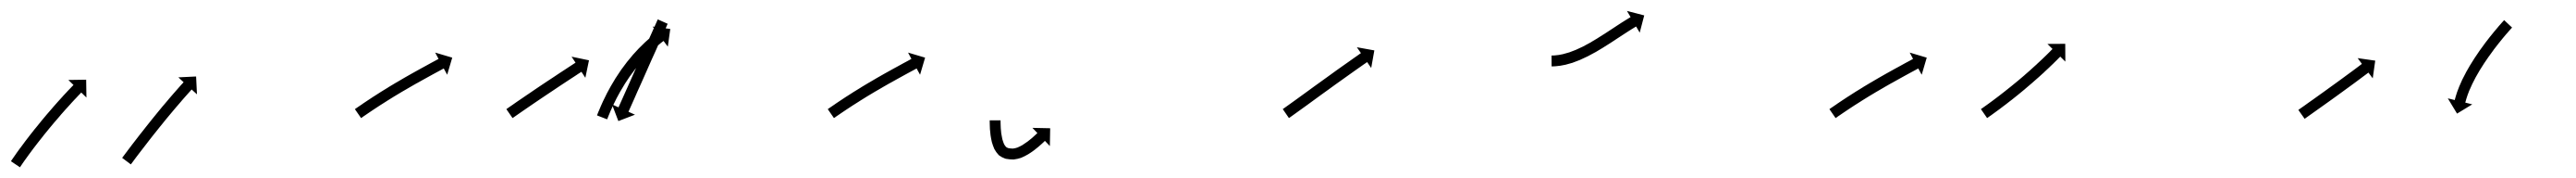

<svg xmlns="http://www.w3.org/2000/svg" viewBox="-41 -298 4745 327"><path d="M-19.7 -3.5C-20.1 -2.9 -20.5 -2.3 -20.9 -1.8L-4.2 9.3C-3.8 8.7 -3.4 8.1 -3 7.5L-3.1 7.6L-3.1 7.6C-2 6 -0.9 4.4 0.2 2.8C0.2 2.8 0.1 2.8 0.1 2.9C0.1 2.9 0.1 2.9 0.1 2.9C1.8 0.5 3.5 -2 5.2 -4.4C5.2 -4.4 5.2 -4.4 5.2 -4.4C5.2 -4.3 5.2 -4.3 5.2 -4.3C7.4 -7.4 9.6 -10.5 11.9 -13.6L11.9 -13.6L11.9 -13.6C14.5 -17.2 17.2 -20.8 19.9 -24.4L19.9 -24.4L19.9 -24.4C23 -28.4 26 -32.3 29.1 -36.3L29.1 -36.3L29.1 -36.3C32.4 -40.5 35.7 -44.7 39.1 -48.9L39.1 -48.9L39 -48.9C42.5 -53.2 46 -57.5 49.5 -61.7L49.5 -61.7L49.5 -61.7C53 -66 56.6 -70.2 60.2 -74.5L60.2 -74.4L60.2 -74.4C63.6 -78.5 67.1 -82.6 70.7 -86.6L70.6 -86.6L70.6 -86.6C73.9 -90.4 77.3 -94.1 80.6 -97.9L80.6 -97.8L80.6 -97.8C83.6 -101.2 86.6 -104.5 89.7 -107.8L89.7 -107.8L89.6 -107.8C92.2 -110.6 94.8 -113.4 97.4 -116.2L97.4 -116.1L97.4 -116.1C99.4 -118.3 101.4 -120.4 103.4 -122.5L103.4 -122.5L103.4 -122.5C104.7 -123.9 106 -125.2 107.4 -126.6L107.4 -126.6L107.3 -126.6C107.8 -127.1 108.3 -127.5 108.7 -128L118.2 -118.8L117.7 -151.6L84.9 -151.1L94.4 -141.9C93.9 -141.5 93.5 -141 93 -140.5L93 -140.5L93 -140.5C91.6 -139.1 90.3 -137.7 89 -136.3L89 -136.3L89 -136.3C86.9 -134.2 84.9 -132 82.8 -129.9L82.8 -129.8L82.8 -129.8C80.2 -127 77.6 -124.2 74.9 -121.4L74.9 -121.4L74.9 -121.3C71.8 -118 68.8 -114.6 65.7 -111.2L65.7 -111.2L65.7 -111.2C62.3 -107.4 59 -103.6 55.6 -99.8L55.6 -99.8L55.6 -99.7C52 -95.6 48.5 -91.5 44.9 -87.4L44.9 -87.4L44.9 -87.4C41.3 -83.1 37.7 -78.8 34.1 -74.5L34.1 -74.5L34.1 -74.4C30.5 -70.1 27 -65.8 23.5 -61.4L23.5 -61.4L23.4 -61.4C20.1 -57.1 16.7 -52.9 13.3 -48.6L13.3 -48.6L13.3 -48.6C10.2 -44.5 7.1 -40.5 4 -36.5L4 -36.4L4 -36.4C1.2 -32.8 -1.5 -29.1 -4.2 -25.4L-4.2 -25.4L-4.3 -25.4C-6.5 -22.3 -8.8 -19.1 -11.1 -16C-11.1 -16 -11.1 -16 -11.1 -16C-11.1 -15.9 -11.1 -15.9 -11.1 -15.9C-12.9 -13.5 -14.6 -11 -16.3 -8.5C-16.3 -8.5 -16.3 -8.5 -16.3 -8.5C-16.3 -8.5 -16.3 -8.5 -16.3 -8.5C-17.5 -6.8 -18.6 -5.2 -19.7 -3.6L-19.7 -3.5ZM185.2 -9.6C184.8 -9.1 184.4 -8.5 184 -8L200 4C200.4 3.5 200.8 2.9 201.2 2.4C202.3 0.9 203.4 -0.6 204.6 -2.1C206.3 -4.4 208.1 -6.7 209.8 -9.1L209.8 -9.1L209.8 -9.1C212.1 -12.1 214.4 -15.1 216.7 -18.1L216.7 -18.1L216.7 -18.1C219.4 -21.6 222.2 -25.2 224.9 -28.7L224.9 -28.7L224.9 -28.7C227.9 -32.7 231 -36.6 234.1 -40.6L234.1 -40.6L234.1 -40.6C237.4 -44.8 240.7 -49 244 -53.2L244 -53.1L244 -53.1C247.5 -57.5 250.9 -61.8 254.4 -66.1L254.4 -66.1L254.4 -66C257.8 -70.3 261.3 -74.6 264.8 -78.9L264.8 -78.9L264.8 -78.9C268.2 -83 271.7 -87.1 275.1 -91.2L275.1 -91.2L275.1 -91.2C278.3 -95 281.5 -98.9 284.8 -102.7L284.8 -102.7L284.8 -102.6C287.7 -106.1 290.6 -109.5 293.6 -112.8L293.6 -112.8L293.5 -112.8C296 -115.7 298.6 -118.5 301.1 -121.4L301.1 -121.4L301.1 -121.4C303 -123.5 304.9 -125.7 306.9 -127.9L306.9 -127.9L306.9 -127.9C308.1 -129.3 309.4 -130.7 310.7 -132.1L310.7 -132.1L310.7 -132.1C311.1 -132.6 311.6 -133.1 312 -133.6L321.8 -124.7L320.2 -157.5L287.5 -155.9L297.2 -147C296.8 -146.5 296.3 -146 295.9 -145.5L295.9 -145.5L295.9 -145.5C294.6 -144.1 293.3 -142.7 292 -141.3L292 -141.3L292 -141.3C290 -139.1 288.1 -136.9 286.1 -134.6L286.1 -134.6L286.1 -134.6C283.5 -131.8 281 -128.9 278.5 -126L278.5 -126L278.5 -126C275.5 -122.5 272.5 -119.1 269.6 -115.7L269.6 -115.7L269.6 -115.6C266.3 -111.8 263 -107.9 259.8 -104.1L259.8 -104.1L259.7 -104.1C256.3 -99.9 252.8 -95.8 249.4 -91.6L249.4 -91.6L249.4 -91.6C245.9 -87.3 242.3 -83 238.8 -78.6L238.8 -78.6L238.8 -78.6C235.3 -74.3 231.8 -70 228.4 -65.6L228.4 -65.6L228.4 -65.6C225 -61.4 221.7 -57.1 218.4 -52.9L218.3 -52.9L218.3 -52.9C215.2 -48.9 212.2 -45 209.1 -41L209.1 -41L209.1 -41C206.3 -37.4 203.6 -33.8 200.8 -30.3L200.8 -30.2L200.8 -30.2C198.5 -27.2 196.2 -24.2 193.9 -21.2L193.9 -21.1L193.9 -21.1C192.1 -18.8 190.4 -16.5 188.6 -14.1C187.5 -12.6 186.3 -11.1 185.2 -9.6Z M614.4 -98.7C613.8 -98.3 613.3 -97.9 612.7 -97.5L624.1 -81.1C624.7 -81.5 625.2 -81.9 625.8 -82.2L625.8 -82.2L625.8 -82.2C627.3 -83.3 628.9 -84.4 630.4 -85.5L630.4 -85.5L630.4 -85.4C632.8 -87.1 635.3 -88.8 637.7 -90.4L637.7 -90.4L637.7 -90.4C640.8 -92.5 644 -94.6 647.1 -96.7L647.1 -96.7L647.1 -96.7C650.9 -99.2 654.6 -101.6 658.4 -104.1L658.4 -104.1L658.4 -104.1C662.6 -106.8 666.8 -109.5 671.1 -112.1L671 -112.1L671 -112.1C675.6 -115 680.1 -117.8 684.7 -120.6L684.7 -120.6L684.7 -120.6C689.4 -123.4 694.2 -126.3 698.9 -129.1L698.9 -129.1L698.9 -129.1C703.7 -131.9 708.5 -134.7 713.3 -137.4L713.2 -137.4L713.2 -137.4C717.9 -140.1 722.5 -142.7 727.2 -145.4L727.2 -145.4L727.2 -145.3C731.5 -147.8 735.9 -150.2 740.3 -152.6L740.3 -152.6L740.3 -152.6C744.2 -154.8 748.1 -156.9 752.1 -159.1L752.1 -159.1L752.1 -159.1C755.4 -160.9 758.7 -162.7 762 -164.5C764.6 -165.9 767.1 -167.2 769.7 -168.6C771.4 -169.5 773 -170.4 774.6 -171.3C775.2 -171.6 775.8 -171.9 776.4 -172.2L782.7 -160.7L792 -192.1L760.6 -201.4L766.8 -189.8C766.3 -189.5 765.7 -189.2 765.1 -188.9C763.5 -188 761.8 -187.1 760.2 -186.2C757.6 -184.8 755.1 -183.5 752.5 -182.1C749.2 -180.3 745.8 -178.5 742.5 -176.6L742.5 -176.6L742.5 -176.6C738.5 -174.5 734.6 -172.3 730.7 -170.2L730.6 -170.2L730.6 -170.1C726.2 -167.7 721.8 -165.3 717.4 -162.8L717.4 -162.8L717.4 -162.8C712.7 -160.1 708 -157.5 703.3 -154.8L703.3 -154.8L703.3 -154.8C698.4 -152 693.6 -149.2 688.8 -146.3L688.7 -146.3L688.7 -146.3C683.9 -143.4 679.1 -140.6 674.3 -137.7L674.3 -137.7L674.3 -137.6C669.7 -134.8 665 -132 660.4 -129.1L660.4 -129.1L660.4 -129.1C656.1 -126.4 651.8 -123.6 647.6 -120.9L647.5 -120.9L647.5 -120.9C643.7 -118.4 639.9 -115.9 636.1 -113.4L636.1 -113.4L636.1 -113.4C632.9 -111.3 629.7 -109.1 626.5 -107L626.5 -107L626.5 -106.9C624 -105.3 621.5 -103.6 619.1 -101.9L619.1 -101.9L619.1 -101.9C617.5 -100.8 615.9 -99.8 614.4 -98.7L614.4 -98.7Z M893.1 -98.5C892.7 -98.2 892.2 -97.8 891.7 -97.5L903.1 -81.1C903.6 -81.4 904.1 -81.8 904.6 -82.1C905.9 -83 907.2 -83.9 908.5 -84.8C910.6 -86.3 912.7 -87.7 914.7 -89.1C917.4 -91 920.1 -92.8 922.8 -94.7C926 -96.9 929.1 -99 932.3 -101.2L932.3 -101.2L932.3 -101.2C935.9 -103.6 939.4 -106.1 943 -108.5L943 -108.5L943 -108.5C946.8 -111.1 950.6 -113.6 954.4 -116.2L954.4 -116.2L954.4 -116.2C958.4 -118.9 962.3 -121.5 966.2 -124.1L966.2 -124.1L966.2 -124.1C970.2 -126.8 974.1 -129.4 978.1 -132C981.9 -134.6 985.8 -137.1 989.6 -139.7C993.2 -142 996.8 -144.4 1000.4 -146.8C1003.6 -148.9 1006.8 -151 1010 -153.1C1012.8 -154.9 1015.5 -156.7 1018.2 -158.4C1020.3 -159.8 1022.4 -161.2 1024.5 -162.6C1025.9 -163.4 1027.2 -164.3 1028.6 -165.2C1029 -165.5 1029.5 -165.8 1030 -166.1L1037.2 -155.1L1043.9 -187.2L1011.8 -193.9L1019.1 -182.9C1018.6 -182.6 1018.1 -182.3 1017.6 -181.9C1016.3 -181.1 1014.9 -180.2 1013.6 -179.3C1011.5 -177.9 1009.4 -176.5 1007.3 -175.2C1004.5 -173.4 1001.8 -171.6 999.1 -169.8C995.9 -167.7 992.6 -165.6 989.4 -163.5C985.8 -161.1 982.2 -158.7 978.6 -156.3C974.7 -153.8 970.9 -151.3 967 -148.7C963.1 -146.1 959.1 -143.4 955.1 -140.8L955.1 -140.8L955.1 -140.8C951.2 -138.1 947.2 -135.5 943.2 -132.8L943.2 -132.8L943.2 -132.8C939.4 -130.2 935.6 -127.6 931.8 -125L931.8 -125L931.7 -125C928.2 -122.6 924.6 -120.2 921 -117.7L921 -117.7L921 -117.7C917.8 -115.5 914.6 -113.4 911.4 -111.2C908.8 -109.3 906.1 -107.5 903.4 -105.6C901.3 -104.2 899.2 -102.7 897.1 -101.3C895.8 -100.4 894.5 -99.4 893.1 -98.5ZM1188 -252.5C1188.3 -253.1 1188.6 -253.7 1188.8 -254.3L1170.6 -262.4C1170.3 -261.8 1170 -261.2 1169.8 -260.6C1169 -258.9 1168.2 -257.2 1167.5 -255.5C1166.3 -252.8 1165.1 -250.2 1163.9 -247.5C1162.4 -244.1 1160.8 -240.6 1159.3 -237.2C1157.5 -233.1 1155.6 -229 1153.8 -225C1151.8 -220.4 1149.7 -215.9 1147.7 -211.3C1145.5 -206.4 1143.4 -201.6 1141.2 -196.7C1138.9 -191.7 1136.7 -186.7 1134.5 -181.6C1132.2 -176.6 1130 -171.6 1127.7 -166.6C1125.5 -161.7 1123.4 -156.8 1121.2 -152C1119.2 -147.4 1117.1 -142.9 1115.1 -138.3C1113.3 -134.2 1111.4 -130.2 1109.6 -126.1C1108.1 -122.7 1106.5 -119.2 1105 -115.8C1103.8 -113.1 1102.6 -110.4 1101.4 -107.8C1100.7 -106.1 1099.9 -104.4 1099.1 -102.7C1098.9 -102.1 1098.6 -101.5 1098.3 -100.8L1086.3 -106.2L1098 -75.6L1128.6 -87.3L1116.6 -92.7C1116.9 -93.3 1117.1 -93.9 1117.4 -94.5C1118.2 -96.2 1118.9 -97.9 1119.7 -99.6C1120.9 -102.3 1122.1 -104.9 1123.3 -107.6C1124.8 -111 1126.3 -114.5 1127.9 -117.9C1129.7 -122 1131.5 -126.1 1133.3 -130.2C1135.4 -134.7 1137.4 -139.3 1139.5 -143.8C1141.6 -148.7 1143.8 -153.5 1146 -158.4C1148.2 -163.4 1150.5 -168.5 1152.7 -173.5C1155 -178.5 1157.2 -183.5 1159.4 -188.6C1161.6 -193.4 1163.8 -198.3 1166 -203.1C1168 -207.7 1170 -212.2 1172.1 -216.8C1173.9 -220.9 1175.7 -225 1177.5 -229C1179.1 -232.5 1180.6 -235.9 1182.2 -239.4C1183.3 -242 1184.5 -244.7 1185.7 -247.3C1186.5 -249 1187.2 -250.8 1188 -252.5ZM1059.4 -87.9C1059.2 -87.3 1058.9 -86.7 1058.7 -86L1077.3 -78.8C1077.6 -79.4 1077.8 -80.1 1078.1 -80.7L1078.1 -80.7L1078.1 -80.7C1078.8 -82.4 1079.5 -84.2 1080.2 -86C1080.2 -86 1080.2 -86 1080.2 -86C1080.2 -85.9 1080.2 -85.9 1080.2 -85.9C1081.3 -88.7 1082.5 -91.4 1083.6 -94.1C1083.6 -94.1 1083.6 -94.1 1083.6 -94.1C1083.6 -94.1 1083.6 -94.1 1083.6 -94.1C1085.1 -97.6 1086.7 -101.1 1088.4 -104.6C1088.4 -104.6 1088.4 -104.6 1088.3 -104.6C1088.3 -104.5 1088.3 -104.5 1088.3 -104.5C1090.3 -108.6 1092.3 -112.7 1094.4 -116.8C1094.4 -116.8 1094.4 -116.8 1094.4 -116.7C1094.3 -116.7 1094.3 -116.7 1094.3 -116.7C1096.7 -121.2 1099.1 -125.7 1101.6 -130.1C1101.6 -130.1 1101.6 -130.1 1101.6 -130.1C1101.6 -130 1101.6 -130 1101.6 -130C1104.3 -134.7 1107.1 -139.4 1110 -144C1110 -144 1110 -144 1109.9 -144C1109.9 -143.9 1109.9 -143.9 1109.9 -143.9C1113 -148.6 1116.1 -153.3 1119.3 -158C1119.3 -158 1119.3 -157.9 1119.2 -157.9C1119.2 -157.8 1119.2 -157.8 1119.2 -157.8C1122.5 -162.4 1125.9 -166.9 1129.3 -171.4C1129.3 -171.4 1129.3 -171.4 1129.3 -171.3C1129.2 -171.3 1129.2 -171.3 1129.2 -171.3C1132.6 -175.5 1136.1 -179.8 1139.7 -183.9C1139.7 -183.9 1139.6 -183.9 1139.6 -183.9C1139.6 -183.8 1139.6 -183.8 1139.6 -183.8C1143 -187.6 1146.4 -191.4 1150 -195.1C1150 -195.1 1149.9 -195.1 1149.9 -195C1149.9 -195 1149.8 -195 1149.8 -195C1153.1 -198.3 1156.4 -201.5 1159.7 -204.7C1159.7 -204.7 1159.7 -204.6 1159.6 -204.6C1159.6 -204.6 1159.6 -204.6 1159.6 -204.6C1162.4 -207.2 1165.3 -209.8 1168.3 -212.4C1168.3 -212.4 1168.2 -212.3 1168.2 -212.3C1168.2 -212.3 1168.2 -212.3 1168.2 -212.3C1170.4 -214.2 1172.8 -216.1 1175.1 -218C1175.1 -218 1175.1 -218 1175 -218C1175 -218 1175 -218 1175 -218C1176.5 -219.2 1178 -220.4 1179.6 -221.6C1179.6 -221.6 1179.6 -221.6 1179.6 -221.5C1179.5 -221.5 1179.5 -221.5 1179.5 -221.5C1180.1 -222 1180.6 -222.4 1181.2 -222.8L1189.1 -212.3L1193.6 -244.8L1161.1 -249.2L1169.1 -238.7C1168.5 -238.3 1168 -237.9 1167.4 -237.4C1167.4 -237.4 1167.4 -237.4 1167.4 -237.4C1167.4 -237.4 1167.3 -237.4 1167.3 -237.4C1165.7 -236.2 1164.1 -234.9 1162.6 -233.6C1162.6 -233.6 1162.5 -233.6 1162.5 -233.6C1162.5 -233.6 1162.5 -233.6 1162.5 -233.6C1160 -231.6 1157.6 -229.6 1155.2 -227.5C1155.2 -227.5 1155.2 -227.5 1155.2 -227.5C1155.1 -227.5 1155.1 -227.4 1155.1 -227.4C1152 -224.8 1149 -222 1146 -219.3C1146 -219.3 1146 -219.2 1146 -219.2C1145.9 -219.2 1145.9 -219.1 1145.9 -219.1C1142.4 -215.8 1139 -212.5 1135.6 -209C1135.6 -209 1135.6 -209 1135.5 -209C1135.5 -208.9 1135.5 -208.9 1135.5 -208.9C1131.8 -205 1128.2 -201.1 1124.6 -197.1C1124.6 -197.1 1124.6 -197 1124.6 -197C1124.5 -197 1124.5 -196.9 1124.5 -196.9C1120.8 -192.6 1117.1 -188.2 1113.6 -183.8C1113.6 -183.8 1113.5 -183.7 1113.5 -183.7C1113.5 -183.7 1113.5 -183.6 1113.5 -183.6C1109.9 -179 1106.4 -174.2 1102.9 -169.5C1102.9 -169.5 1102.9 -169.4 1102.9 -169.4C1102.9 -169.4 1102.8 -169.3 1102.8 -169.3C1099.5 -164.5 1096.3 -159.6 1093.1 -154.7C1093.1 -154.7 1093.1 -154.7 1093 -154.6C1093 -154.6 1093 -154.6 1093 -154.6C1090 -149.8 1087.1 -144.9 1084.3 -140C1084.3 -140 1084.2 -140 1084.2 -140C1084.2 -139.9 1084.2 -139.9 1084.2 -139.9C1081.6 -135.3 1079.1 -130.6 1076.6 -126C1076.6 -126 1076.6 -125.9 1076.6 -125.9C1076.6 -125.9 1076.6 -125.9 1076.6 -125.9C1074.4 -121.6 1072.3 -117.4 1070.3 -113.1C1070.3 -113.1 1070.3 -113.1 1070.3 -113.1C1070.2 -113.1 1070.2 -113 1070.2 -113C1068.6 -109.4 1066.9 -105.8 1065.3 -102.1C1065.3 -102.1 1065.3 -102.1 1065.3 -102.1C1065.3 -102.1 1065.3 -102 1065.3 -102C1064 -99.2 1062.8 -96.4 1061.7 -93.5C1061.7 -93.5 1061.7 -93.5 1061.7 -93.5C1061.7 -93.5 1061.6 -93.5 1061.6 -93.5C1060.9 -91.7 1060.2 -89.8 1059.4 -88L1059.4 -88Z M1485.4 -98.7C1484.8 -98.3 1484.3 -97.9 1483.7 -97.5L1495.1 -81.1C1495.7 -81.5 1496.2 -81.9 1496.8 -82.2L1496.8 -82.2L1496.8 -82.2C1498.3 -83.3 1499.9 -84.4 1501.4 -85.5L1501.4 -85.5L1501.4 -85.4C1503.8 -87.1 1506.3 -88.8 1508.7 -90.4L1508.7 -90.4L1508.7 -90.4C1511.8 -92.5 1515 -94.6 1518.1 -96.7L1518.1 -96.7L1518.1 -96.7C1521.9 -99.2 1525.6 -101.6 1529.4 -104.1L1529.4 -104.1L1529.4 -104.1C1533.6 -106.8 1537.8 -109.5 1542.1 -112.1L1542 -112.1L1542 -112.1C1546.6 -115 1551.1 -117.8 1555.7 -120.6L1555.7 -120.6L1555.7 -120.6C1560.4 -123.4 1565.2 -126.3 1569.9 -129.1L1569.9 -129.1L1569.9 -129.1C1574.7 -131.9 1579.5 -134.7 1584.3 -137.4L1584.2 -137.4L1584.2 -137.4C1588.9 -140.1 1593.5 -142.7 1598.2 -145.4L1598.2 -145.4L1598.2 -145.3C1602.5 -147.8 1606.9 -150.2 1611.3 -152.6L1611.3 -152.6L1611.3 -152.6C1615.2 -154.8 1619.1 -156.9 1623.1 -159.1L1623.1 -159.1L1623.1 -159.1C1626.4 -160.9 1629.7 -162.7 1633 -164.5C1635.6 -165.9 1638.1 -167.2 1640.7 -168.6C1642.4 -169.5 1644 -170.4 1645.6 -171.3C1646.2 -171.6 1646.8 -171.9 1647.4 -172.2L1653.7 -160.7L1663 -192.1L1631.6 -201.4L1637.8 -189.8C1637.3 -189.5 1636.7 -189.2 1636.1 -188.9C1634.5 -188 1632.8 -187.1 1631.2 -186.2C1628.6 -184.8 1626.1 -183.5 1623.5 -182.1C1620.2 -180.3 1616.8 -178.5 1613.5 -176.6L1613.5 -176.6L1613.5 -176.6C1609.5 -174.5 1605.6 -172.3 1601.7 -170.2L1601.6 -170.2L1601.6 -170.1C1597.2 -167.7 1592.8 -165.3 1588.4 -162.8L1588.4 -162.8L1588.4 -162.8C1583.7 -160.1 1579 -157.5 1574.3 -154.8L1574.3 -154.8L1574.3 -154.8C1569.4 -152 1564.6 -149.2 1559.8 -146.3L1559.7 -146.3L1559.7 -146.3C1554.9 -143.4 1550.1 -140.6 1545.3 -137.7L1545.3 -137.7L1545.3 -137.6C1540.7 -134.8 1536 -132 1531.4 -129.1L1531.4 -129.1L1531.4 -129.1C1527.1 -126.4 1522.8 -123.6 1518.6 -120.9L1518.5 -120.9L1518.5 -120.9C1514.7 -118.4 1510.9 -115.9 1507.1 -113.4L1507.1 -113.4L1507.1 -113.4C1503.9 -111.3 1500.7 -109.1 1497.5 -107L1497.5 -107L1497.5 -106.9C1495 -105.3 1492.5 -103.6 1490.1 -101.9L1490.1 -101.9L1490.1 -101.9C1488.5 -100.8 1486.9 -99.8 1485.4 -98.7L1485.4 -98.7Z M1802 -75C1802 -75.6 1802 -76.2 1802 -76.9L1782 -76.9C1782 -76.3 1782 -75.7 1782 -75C1782 -75 1782 -75 1782 -75C1782 -75 1782 -75 1782 -75C1782 -73.2 1782 -71.4 1782.1 -69.6C1782.1 -69.6 1782.1 -69.5 1782.1 -69.5C1782.1 -69.5 1782.1 -69.5 1782.1 -69.5C1782.1 -66.7 1782.3 -63.9 1782.4 -61.1C1782.4 -61.1 1782.4 -61 1782.4 -61C1782.4 -60.9 1782.4 -60.9 1782.4 -60.9C1782.7 -57.3 1783 -53.8 1783.5 -50.2C1783.5 -50.2 1783.5 -50.1 1783.5 -50.1C1783.5 -50 1783.5 -49.9 1783.5 -49.9C1784.1 -45.8 1784.9 -41.7 1785.8 -37.7C1785.8 -37.7 1785.8 -37.6 1785.9 -37.5C1785.9 -37.3 1785.9 -37.2 1785.9 -37.2C1787.1 -33 1788.6 -28.8 1790.3 -24.8C1790.3 -24.8 1790.4 -24.6 1790.5 -24.4C1790.6 -24.2 1790.7 -24 1790.7 -24C1792.8 -20.2 1795.2 -16.7 1798.2 -13.6C1798.2 -13.6 1798.5 -13.3 1798.8 -13.1C1799 -12.8 1799.3 -12.6 1799.3 -12.5C1802.7 -10 1806.4 -8.1 1810.4 -6.7C1810.4 -6.7 1810.7 -6.6 1811.1 -6.5C1811.4 -6.4 1811.7 -6.3 1811.7 -6.3C1816.2 -5.4 1820.8 -5.1 1825.4 -5C1825.4 -5 1825.7 -5 1826 -5.1C1826.3 -5.1 1826.6 -5.1 1826.6 -5.1C1831 -5.6 1835.4 -6.6 1839.6 -8C1839.6 -8 1839.7 -8.1 1839.9 -8.1C1840.1 -8.2 1840.3 -8.3 1840.3 -8.3C1844.4 -10 1848.4 -12 1852.3 -14.3C1852.3 -14.3 1852.4 -14.3 1852.5 -14.4C1852.6 -14.4 1852.7 -14.5 1852.7 -14.5C1856.3 -16.7 1859.7 -19 1863.1 -21.5C1863.1 -21.5 1863.2 -21.5 1863.2 -21.6C1863.3 -21.6 1863.3 -21.6 1863.3 -21.6C1866.2 -23.8 1869 -26.1 1871.8 -28.4C1871.8 -28.4 1871.8 -28.4 1871.8 -28.4C1871.9 -28.5 1871.9 -28.5 1871.9 -28.5C1874 -30.3 1876.1 -32.2 1878.2 -34C1878.2 -34 1878.2 -34.1 1878.2 -34.1C1878.3 -34.1 1878.3 -34.1 1878.3 -34.1C1879.6 -35.3 1880.9 -36.6 1882.3 -37.8L1882.3 -37.8L1882.3 -37.9C1882.8 -38.3 1883.2 -38.7 1883.7 -39.2L1892.8 -29.7L1893.4 -62.4L1860.7 -63.1L1869.8 -53.6C1869.4 -53.2 1868.9 -52.7 1868.5 -52.3L1868.5 -52.3L1868.5 -52.3C1867.2 -51.1 1866 -50 1864.7 -48.8C1864.7 -48.8 1864.7 -48.8 1864.8 -48.8C1864.8 -48.9 1864.8 -48.9 1864.8 -48.9C1862.8 -47.1 1860.9 -45.4 1858.9 -43.6C1858.9 -43.6 1858.9 -43.7 1858.9 -43.7C1858.9 -43.7 1859 -43.7 1859 -43.7C1856.4 -41.6 1853.8 -39.5 1851.2 -37.5C1851.2 -37.5 1851.2 -37.6 1851.3 -37.6C1851.3 -37.6 1851.4 -37.7 1851.4 -37.7C1848.4 -35.5 1845.3 -33.4 1842.1 -31.4C1842.1 -31.4 1842.2 -31.5 1842.3 -31.5C1842.4 -31.6 1842.5 -31.6 1842.5 -31.6C1839.2 -29.8 1835.9 -28.1 1832.5 -26.7C1832.5 -26.7 1832.7 -26.8 1832.9 -26.8C1833 -26.9 1833.2 -27 1833.2 -27C1830.4 -26 1827.4 -25.3 1824.4 -25C1824.4 -25 1824.7 -25 1825 -25C1825.3 -25 1825.6 -25 1825.6 -25C1822.3 -25.1 1818.9 -25.3 1815.6 -26C1815.6 -26 1815.9 -25.9 1816.2 -25.8C1816.6 -25.7 1816.9 -25.6 1816.9 -25.6C1815 -26.3 1813.1 -27.2 1811.5 -28.4C1811.5 -28.4 1811.8 -28.2 1812.1 -27.9C1812.4 -27.6 1812.7 -27.3 1812.7 -27.4C1810.9 -29.2 1809.5 -31.4 1808.2 -33.6C1808.2 -33.6 1808.3 -33.4 1808.4 -33.2C1808.5 -33 1808.6 -32.8 1808.6 -32.8C1807.3 -36 1806.1 -39.3 1805.2 -42.6C1805.2 -42.6 1805.2 -42.5 1805.2 -42.4C1805.3 -42.3 1805.3 -42.1 1805.3 -42.1C1804.5 -45.7 1803.8 -49.3 1803.3 -52.9C1803.3 -52.9 1803.3 -52.8 1803.3 -52.7C1803.3 -52.6 1803.3 -52.6 1803.3 -52.6C1802.9 -55.8 1802.6 -59.1 1802.4 -62.4C1802.4 -62.4 1802.4 -62.3 1802.4 -62.3C1802.4 -62.2 1802.4 -62.2 1802.4 -62.2C1802.2 -64.8 1802.1 -67.4 1802.1 -70C1802.1 -70 1802.1 -70 1802.1 -70C1802.1 -70 1802.1 -69.9 1802.1 -69.9C1802 -71.6 1802 -73.3 1802 -75.1C1802 -75.1 1802 -75 1802 -75C1802 -75 1802 -75 1802 -75Z M2323.3 -98.6C2322.8 -98.3 2322.3 -97.9 2321.8 -97.6L2333.2 -81.1C2333.7 -81.5 2334.2 -81.9 2334.8 -82.2L2334.8 -82.2L2334.8 -82.2C2336.3 -83.3 2337.8 -84.4 2339.3 -85.4L2339.3 -85.4L2339.3 -85.4C2341.7 -87.1 2344.1 -88.8 2346.4 -90.5L2346.4 -90.5L2346.4 -90.5C2349.5 -92.7 2352.6 -94.9 2355.6 -97.1C2359.2 -99.7 2362.8 -102.3 2366.5 -104.9C2370.5 -107.8 2374.5 -110.8 2378.6 -113.7C2382.9 -116.8 2387.2 -119.9 2391.5 -123.1C2396 -126.3 2400.5 -129.5 2404.9 -132.7C2409.4 -135.9 2413.9 -139.2 2418.3 -142.4C2422.7 -145.5 2427 -148.6 2431.4 -151.7C2435.4 -154.6 2439.5 -157.5 2443.5 -160.3C2447.2 -162.9 2450.8 -165.5 2454.5 -168.1C2457.6 -170.3 2460.7 -172.4 2463.8 -174.6C2466.2 -176.3 2468.6 -178 2470.9 -179.6C2472.5 -180.7 2474 -181.8 2475.6 -182.8C2476.1 -183.2 2476.6 -183.6 2477.2 -184L2484.7 -173.1L2490.5 -205.4L2458.3 -211.2L2465.8 -200.4C2465.2 -200 2464.7 -199.6 2464.1 -199.3C2462.6 -198.2 2461.1 -197.1 2459.5 -196C2457.1 -194.3 2454.7 -192.7 2452.3 -191C2449.2 -188.8 2446.1 -186.6 2443 -184.4C2439.3 -181.9 2435.6 -179.3 2432 -176.7C2427.9 -173.8 2423.8 -170.9 2419.7 -168C2415.4 -164.8 2411 -161.7 2406.7 -158.6C2402.2 -155.4 2397.7 -152.2 2393.2 -148.9C2388.8 -145.7 2384.3 -142.5 2379.8 -139.3C2375.5 -136.1 2371.2 -133 2366.9 -129.9C2362.8 -127 2358.8 -124 2354.7 -121.1C2351.1 -118.5 2347.5 -115.9 2343.9 -113.3C2340.9 -111.1 2337.8 -108.9 2334.8 -106.8L2334.8 -106.8L2334.8 -106.8C2332.5 -105.1 2330.1 -103.4 2327.8 -101.8L2327.8 -101.8L2327.8 -101.8C2326.3 -100.7 2324.8 -99.7 2323.3 -98.6L2323.3 -98.6Z M2818.5 -196C2818 -196 2817.4 -196 2816.9 -196L2817 -176C2817.6 -176 2818.2 -176 2818.8 -176C2818.8 -176 2818.9 -176 2818.9 -176C2818.9 -176 2818.9 -176 2818.9 -176C2820.7 -176.1 2822.4 -176.2 2824.1 -176.3C2824.1 -176.3 2824.2 -176.3 2824.2 -176.3C2824.3 -176.3 2824.3 -176.3 2824.3 -176.3C2827 -176.5 2829.7 -176.8 2832.4 -177.2C2832.4 -177.2 2832.5 -177.2 2832.5 -177.2C2832.6 -177.2 2832.7 -177.2 2832.7 -177.2C2836.2 -177.8 2839.6 -178.4 2843.1 -179.2C2843.1 -179.2 2843.2 -179.2 2843.2 -179.2C2843.3 -179.3 2843.4 -179.3 2843.4 -179.3C2847.5 -180.3 2851.5 -181.5 2855.6 -182.7C2855.6 -182.7 2855.6 -182.8 2855.7 -182.8C2855.8 -182.8 2855.8 -182.8 2855.8 -182.8C2860.3 -184.4 2864.8 -186.1 2869.2 -187.9C2869.2 -187.9 2869.2 -187.9 2869.3 -187.9C2869.4 -188 2869.4 -188 2869.4 -188C2874.1 -190 2878.8 -192.2 2883.4 -194.5C2883.4 -194.5 2883.5 -194.5 2883.5 -194.5C2883.5 -194.5 2883.6 -194.6 2883.6 -194.6C2888.4 -197 2893.1 -199.6 2897.8 -202.2C2897.8 -202.2 2897.8 -202.2 2897.8 -202.2C2897.8 -202.2 2897.9 -202.2 2897.9 -202.2C2902.6 -204.9 2907.2 -207.7 2911.8 -210.5C2911.8 -210.5 2911.8 -210.5 2911.9 -210.5C2911.9 -210.6 2911.9 -210.6 2911.9 -210.6C2916.4 -213.4 2920.8 -216.2 2925.3 -219L2925.3 -219L2925.3 -219C2929.5 -221.7 2933.6 -224.5 2937.8 -227.2C2941.5 -229.6 2945.3 -232.1 2949 -234.5L2949 -234.5L2949 -234.5C2952.2 -236.6 2955.4 -238.7 2958.6 -240.7C2958.6 -240.7 2958.6 -240.7 2958.6 -240.7C2958.6 -240.7 2958.6 -240.7 2958.6 -240.7C2961 -242.3 2963.6 -243.8 2966.1 -245.4C2966.1 -245.4 2966.1 -245.4 2966 -245.4C2966 -245.3 2966 -245.3 2966 -245.3C2967.7 -246.3 2969.3 -247.3 2970.9 -248.3L2970.9 -248.3L2970.9 -248.3C2971.5 -248.6 2972.1 -249 2972.7 -249.3L2979.3 -238L2987.6 -269.7L2955.8 -277.9L2962.5 -266.6C2961.9 -266.2 2961.3 -265.9 2960.7 -265.5L2960.7 -265.5L2960.7 -265.5C2959 -264.5 2957.3 -263.4 2955.6 -262.4C2955.6 -262.4 2955.6 -262.4 2955.6 -262.4C2955.6 -262.4 2955.6 -262.4 2955.6 -262.4C2953 -260.8 2950.4 -259.2 2947.9 -257.6C2947.9 -257.6 2947.9 -257.6 2947.9 -257.6C2947.9 -257.6 2947.8 -257.6 2947.8 -257.6C2944.6 -255.5 2941.3 -253.4 2938.1 -251.3L2938.1 -251.3L2938.1 -251.3C2934.3 -248.8 2930.6 -246.4 2926.8 -243.9C2922.7 -241.2 2918.6 -238.5 2914.4 -235.8L2914.4 -235.8L2914.5 -235.9C2910.1 -233.1 2905.7 -230.3 2901.3 -227.6C2901.3 -227.6 2901.4 -227.6 2901.4 -227.6C2901.4 -227.6 2901.4 -227.6 2901.4 -227.6C2896.9 -224.9 2892.4 -222.2 2887.9 -219.6C2887.9 -219.6 2887.9 -219.6 2887.9 -219.6C2888 -219.6 2888 -219.6 2888 -219.6C2883.5 -217.1 2879 -214.7 2874.4 -212.3C2874.4 -212.3 2874.5 -212.4 2874.5 -212.4C2874.6 -212.4 2874.6 -212.4 2874.6 -212.4C2870.3 -210.3 2865.9 -208.2 2861.4 -206.3C2861.4 -206.3 2861.5 -206.3 2861.5 -206.4C2861.6 -206.4 2861.6 -206.4 2861.6 -206.4C2857.6 -204.7 2853.4 -203.2 2849.3 -201.7C2849.3 -201.7 2849.3 -201.7 2849.4 -201.8C2849.5 -201.8 2849.5 -201.8 2849.5 -201.8C2845.9 -200.7 2842.2 -199.6 2838.5 -198.7C2838.5 -198.7 2838.6 -198.7 2838.6 -198.7C2838.7 -198.7 2838.8 -198.7 2838.8 -198.7C2835.7 -198.1 2832.6 -197.4 2829.5 -196.9C2829.5 -196.9 2829.6 -197 2829.6 -197C2829.7 -197 2829.8 -197 2829.8 -197C2827.4 -196.7 2825.1 -196.4 2822.7 -196.2C2822.7 -196.2 2822.8 -196.2 2822.8 -196.2C2822.9 -196.2 2822.9 -196.2 2822.9 -196.2C2821.4 -196.1 2819.9 -196.1 2818.4 -196C2818.4 -196 2818.4 -196 2818.5 -196C2818.5 -196 2818.5 -196 2818.5 -196Z M3330.4 -98.7C3329.8 -98.3 3329.3 -97.9 3328.7 -97.5L3340.1 -81.1C3340.7 -81.5 3341.2 -81.9 3341.8 -82.2L3341.8 -82.2L3341.8 -82.2C3343.3 -83.3 3344.9 -84.4 3346.4 -85.5L3346.4 -85.5L3346.4 -85.4C3348.8 -87.1 3351.3 -88.8 3353.7 -90.4L3353.7 -90.4L3353.7 -90.4C3356.8 -92.5 3360 -94.6 3363.1 -96.7L3363.1 -96.7L3363.1 -96.7C3366.9 -99.2 3370.6 -101.6 3374.4 -104.1L3374.4 -104.1L3374.4 -104.1C3378.6 -106.8 3382.8 -109.5 3387.1 -112.1L3387 -112.1L3387 -112.1C3391.6 -115 3396.1 -117.8 3400.7 -120.6L3400.7 -120.6L3400.7 -120.6C3405.4 -123.4 3410.2 -126.3 3414.9 -129.1L3414.9 -129.1L3414.9 -129.1C3419.7 -131.9 3424.5 -134.7 3429.3 -137.4L3429.2 -137.4L3429.2 -137.4C3433.9 -140.1 3438.5 -142.7 3443.2 -145.4L3443.2 -145.4L3443.2 -145.3C3447.5 -147.8 3451.9 -150.2 3456.3 -152.6L3456.3 -152.6L3456.3 -152.6C3460.2 -154.8 3464.1 -156.9 3468.1 -159.1L3468.1 -159.1L3468.1 -159.1C3471.4 -160.9 3474.7 -162.7 3478 -164.5C3480.6 -165.9 3483.1 -167.2 3485.7 -168.6C3487.4 -169.5 3489 -170.4 3490.6 -171.3C3491.2 -171.6 3491.8 -171.9 3492.4 -172.2L3498.7 -160.7L3508 -192.1L3476.6 -201.4L3482.8 -189.8C3482.3 -189.5 3481.7 -189.2 3481.1 -188.9C3479.5 -188 3477.8 -187.1 3476.2 -186.2C3473.6 -184.8 3471.1 -183.5 3468.5 -182.1C3465.2 -180.3 3461.8 -178.5 3458.5 -176.6L3458.5 -176.6L3458.5 -176.6C3454.5 -174.5 3450.6 -172.3 3446.7 -170.2L3446.6 -170.2L3446.6 -170.1C3442.2 -167.7 3437.8 -165.3 3433.4 -162.8L3433.4 -162.8L3433.4 -162.8C3428.7 -160.1 3424 -157.5 3419.3 -154.8L3419.3 -154.8L3419.3 -154.8C3414.4 -152 3409.6 -149.2 3404.8 -146.3L3404.7 -146.3L3404.7 -146.3C3399.9 -143.4 3395.1 -140.6 3390.3 -137.7L3390.3 -137.7L3390.3 -137.6C3385.7 -134.8 3381 -132 3376.4 -129.1L3376.4 -129.1L3376.4 -129.1C3372.1 -126.4 3367.8 -123.6 3363.6 -120.9L3363.5 -120.9L3363.5 -120.9C3359.7 -118.4 3355.9 -115.9 3352.1 -113.4L3352.1 -113.4L3352.1 -113.4C3348.9 -111.3 3345.7 -109.1 3342.5 -107L3342.5 -107L3342.5 -106.9C3340 -105.3 3337.5 -103.6 3335.1 -101.9L3335.1 -101.9L3335.1 -101.9C3333.5 -100.8 3331.9 -99.8 3330.4 -98.7L3330.4 -98.7Z M3609.3 -98.7C3608.8 -98.3 3608.3 -97.9 3607.8 -97.5L3619.2 -81.1C3619.7 -81.5 3620.2 -81.9 3620.8 -82.2L3620.8 -82.2L3620.8 -82.2C3622.3 -83.3 3623.8 -84.4 3625.3 -85.4L3625.3 -85.4L3625.4 -85.4C3627.7 -87.1 3630.1 -88.8 3632.4 -90.5L3632.4 -90.5L3632.4 -90.5C3635.5 -92.7 3638.5 -94.9 3641.5 -97.1L3641.5 -97.1L3641.5 -97.1C3645.1 -99.8 3648.6 -102.4 3652.1 -105.1L3652.2 -105.1L3652.2 -105.1C3656.1 -108.1 3660 -111.2 3663.9 -114.2L3663.9 -114.2L3664 -114.2C3668.1 -117.5 3672.3 -120.8 3676.4 -124.1C3676.4 -124.1 3676.4 -124.1 3676.4 -124.1C3676.4 -124.1 3676.4 -124.1 3676.4 -124.1C3680.7 -127.6 3684.9 -131 3689.1 -134.5C3689.1 -134.5 3689.1 -134.5 3689.1 -134.6C3689.1 -134.6 3689.1 -134.6 3689.1 -134.6C3693.3 -138.1 3697.5 -141.6 3701.6 -145.2C3701.6 -145.2 3701.6 -145.2 3701.6 -145.2C3701.6 -145.2 3701.6 -145.2 3701.6 -145.2C3705.6 -148.7 3709.6 -152.1 3713.6 -155.7C3713.6 -155.7 3713.6 -155.7 3713.6 -155.7C3713.6 -155.7 3713.6 -155.7 3713.6 -155.7C3717.3 -159 3720.9 -162.3 3724.6 -165.6L3724.6 -165.7L3724.6 -165.7C3727.9 -168.7 3731.1 -171.7 3734.3 -174.7L3734.3 -174.8L3734.3 -174.8C3737 -177.4 3739.7 -179.9 3742.4 -182.5L3742.4 -182.6L3742.4 -182.6C3744.5 -184.6 3746.6 -186.6 3748.6 -188.6L3748.6 -188.7L3748.6 -188.7C3749.9 -190 3751.2 -191.3 3752.5 -192.6L3752.6 -192.6L3752.6 -192.6C3753 -193.1 3753.5 -193.5 3753.9 -194L3763.3 -184.8L3763.1 -217.5L3730.3 -217.3L3739.7 -208C3739.2 -207.6 3738.8 -207.1 3738.3 -206.7L3738.3 -206.7L3738.3 -206.7C3737.1 -205.4 3735.8 -204.1 3734.5 -202.8L3734.5 -202.8L3734.5 -202.8C3732.5 -200.8 3730.5 -198.8 3728.5 -196.9L3728.5 -196.9L3728.5 -196.9C3725.8 -194.3 3723.2 -191.8 3720.5 -189.2L3720.6 -189.3L3720.6 -189.3C3717.4 -186.3 3714.2 -183.3 3711 -180.4L3711 -180.4L3711.1 -180.4C3707.5 -177.1 3703.9 -173.8 3700.2 -170.6C3700.2 -170.6 3700.2 -170.6 3700.3 -170.6C3700.3 -170.6 3700.3 -170.6 3700.3 -170.6C3696.4 -167.2 3692.5 -163.7 3688.5 -160.3C3688.5 -160.3 3688.5 -160.3 3688.5 -160.3C3688.6 -160.3 3688.6 -160.3 3688.6 -160.3C3684.5 -156.8 3680.4 -153.4 3676.3 -149.9C3676.3 -149.9 3676.3 -149.9 3676.3 -149.9C3676.3 -149.9 3676.3 -149.9 3676.3 -149.9C3672.1 -146.5 3668 -143.1 3663.8 -139.7C3663.8 -139.7 3663.8 -139.7 3663.8 -139.7C3663.8 -139.7 3663.8 -139.7 3663.8 -139.7C3659.8 -136.4 3655.7 -133.2 3651.6 -130L3651.6 -130L3651.6 -130C3647.8 -127 3643.9 -124 3640 -121L3640.1 -121.1L3640.1 -121.1C3636.6 -118.4 3633.1 -115.8 3629.6 -113.2L3629.6 -113.2L3629.6 -113.2C3626.7 -111 3623.7 -108.9 3620.7 -106.7L3620.7 -106.7L3620.7 -106.7C3618.4 -105.1 3616.1 -103.4 3613.8 -101.8L3613.8 -101.8L3613.8 -101.8C3612.3 -100.7 3610.8 -99.7 3609.3 -98.6L3609.3 -98.6Z M4193.8 -97C4193.4 -96.7 4193 -96.4 4192.5 -96L4204.1 -79.7C4204.5 -80.1 4205 -80.4 4205.4 -80.7C4206.7 -81.6 4207.9 -82.5 4209.2 -83.4C4211.1 -84.7 4213.1 -86.1 4215 -87.5C4217.5 -89.3 4220.1 -91.1 4222.6 -92.9C4225.6 -95 4228.6 -97.1 4231.5 -99.2C4234.9 -101.6 4238.2 -104 4241.5 -106.3C4245.1 -108.9 4248.6 -111.4 4252.2 -113.9C4255.8 -116.6 4259.5 -119.2 4263.2 -121.8C4266.8 -124.4 4270.5 -127.1 4274.1 -129.7L4274.1 -129.7L4274.1 -129.7C4277.7 -132.3 4281.2 -134.8 4284.7 -137.4L4284.7 -137.4L4284.7 -137.4C4288 -139.8 4291.3 -142.2 4294.6 -144.6L4294.6 -144.6L4294.6 -144.6C4297.6 -146.8 4300.5 -149 4303.4 -151.1L4303.4 -151.1L4303.4 -151.1C4305.9 -153 4308.4 -154.8 4310.9 -156.7C4312.8 -158.1 4314.7 -159.5 4316.6 -160.9C4317.8 -161.8 4319.1 -162.8 4320.3 -163.7C4320.7 -164 4321.2 -164.3 4321.6 -164.6L4329.5 -154.1L4334.1 -186.6L4301.7 -191.2L4309.6 -180.6C4309.2 -180.3 4308.7 -180 4308.3 -179.7C4307.1 -178.8 4305.9 -177.8 4304.6 -176.9C4302.7 -175.5 4300.9 -174.1 4299 -172.7C4296.5 -170.9 4294 -169 4291.6 -167.2L4291.6 -167.2L4291.6 -167.2C4288.6 -165.1 4285.7 -162.9 4282.8 -160.8L4282.8 -160.8L4282.8 -160.8C4279.5 -158.4 4276.2 -156 4273 -153.6L4273 -153.6L4273 -153.6C4269.4 -151 4265.9 -148.5 4262.4 -145.9L4262.4 -145.9L4262.4 -145.9C4258.8 -143.3 4255.1 -140.7 4251.5 -138.1C4247.8 -135.4 4244.2 -132.8 4240.6 -130.2C4237 -127.7 4233.5 -125.1 4229.9 -122.6C4226.6 -120.2 4223.3 -117.9 4220 -115.5C4217 -113.4 4214 -111.3 4211 -109.2C4208.5 -107.4 4206 -105.6 4203.5 -103.8C4201.5 -102.4 4199.6 -101 4197.6 -99.7C4196.4 -98.8 4195.1 -97.9 4193.8 -97Z M4585 -246.1C4585.4 -246.5 4585.8 -246.9 4586.2 -247.3L4571.6 -261C4571.2 -260.5 4570.8 -260.1 4570.3 -259.7L4570.3 -259.6L4570.3 -259.6C4569.1 -258.3 4567.8 -256.9 4566.6 -255.6C4566.6 -255.6 4566.6 -255.5 4566.6 -255.5C4566.6 -255.5 4566.6 -255.5 4566.6 -255.5C4564.7 -253.4 4562.8 -251.2 4560.9 -249.1C4560.9 -249.1 4560.9 -249.1 4560.9 -249C4560.9 -249 4560.9 -249 4560.9 -249C4558.4 -246.2 4556 -243.4 4553.7 -240.5C4553.7 -240.5 4553.6 -240.5 4553.6 -240.5C4553.6 -240.5 4553.6 -240.4 4553.6 -240.4C4550.8 -237.1 4548 -233.6 4545.3 -230.2C4545.3 -230.2 4545.3 -230.2 4545.3 -230.2C4545.3 -230.1 4545.2 -230.1 4545.2 -230.1C4542.2 -226.3 4539.2 -222.4 4536.2 -218.5C4536.2 -218.5 4536.2 -218.5 4536.2 -218.4C4536.2 -218.4 4536.2 -218.4 4536.2 -218.4C4533 -214.2 4529.9 -210 4526.9 -205.7C4526.9 -205.7 4526.9 -205.7 4526.9 -205.6C4526.8 -205.6 4526.8 -205.6 4526.8 -205.6C4523.7 -201.2 4520.7 -196.7 4517.7 -192.2C4517.7 -192.2 4517.7 -192.2 4517.6 -192.1C4517.6 -192.1 4517.6 -192.1 4517.6 -192.1C4514.7 -187.6 4511.8 -183 4509 -178.4C4509 -178.4 4509 -178.4 4508.9 -178.4C4508.9 -178.3 4508.9 -178.3 4508.9 -178.3C4506.2 -173.8 4503.7 -169.3 4501.1 -164.8C4501.1 -164.8 4501.1 -164.7 4501.1 -164.7C4501.1 -164.6 4501.1 -164.6 4501.1 -164.6C4498.8 -160.3 4496.6 -156 4494.4 -151.7C4494.4 -151.7 4494.4 -151.6 4494.4 -151.6C4494.4 -151.6 4494.3 -151.5 4494.3 -151.5C4492.5 -147.6 4490.7 -143.7 4489.1 -139.7C4489.1 -139.7 4489 -139.7 4489 -139.6C4489 -139.6 4489 -139.5 4489 -139.5C4487.6 -136.2 4486.3 -132.8 4485.1 -129.4C4485.1 -129.4 4485.1 -129.4 4485.1 -129.3C4485.1 -129.3 4485 -129.2 4485 -129.2C4484.2 -126.6 4483.3 -124 4482.5 -121.3C4482.5 -121.3 4482.5 -121.3 4482.5 -121.3C4482.5 -121.2 4482.5 -121.2 4482.5 -121.2C4482 -119.5 4481.5 -117.8 4481 -116.1C4481 -116.1 4481 -116 4481 -116C4481 -116 4481 -116 4481 -116C4480.9 -115.4 4480.7 -114.8 4480.6 -114.2L4467.8 -117.3L4484.8 -89.3L4512.8 -106.3L4500 -109.5C4500.2 -110 4500.3 -110.6 4500.4 -111.1C4500.4 -111.1 4500.4 -111.1 4500.4 -111.1C4500.4 -111.1 4500.4 -111 4500.4 -111C4500.8 -112.6 4501.2 -114.1 4501.7 -115.7C4501.7 -115.7 4501.7 -115.6 4501.7 -115.6C4501.6 -115.6 4501.6 -115.5 4501.6 -115.5C4502.4 -118 4503.2 -120.4 4504 -122.8C4504 -122.8 4504 -122.8 4503.9 -122.7C4503.9 -122.7 4503.9 -122.6 4503.9 -122.6C4505.1 -125.8 4506.3 -128.9 4507.5 -132.1C4507.5 -132.1 4507.5 -132 4507.5 -132C4507.5 -131.9 4507.5 -131.9 4507.5 -131.9C4509.1 -135.6 4510.7 -139.3 4512.5 -143C4512.5 -143 4512.4 -143 4512.4 -142.9C4512.4 -142.9 4512.4 -142.9 4512.4 -142.9C4514.4 -147 4516.5 -151.1 4518.7 -155.2C4518.7 -155.2 4518.7 -155.2 4518.7 -155.1C4518.6 -155.1 4518.6 -155.1 4518.6 -155.1C4521 -159.4 4523.5 -163.8 4526.1 -168.1C4526.1 -168.1 4526.1 -168.1 4526.1 -168C4526 -168 4526 -168 4526 -168C4528.8 -172.4 4531.5 -176.8 4534.4 -181.2C4534.4 -181.2 4534.4 -181.2 4534.3 -181.2C4534.3 -181.1 4534.3 -181.1 4534.3 -181.1C4537.2 -185.5 4540.2 -189.8 4543.2 -194.1C4543.2 -194.1 4543.2 -194.1 4543.2 -194.1C4543.2 -194.1 4543.2 -194 4543.2 -194C4546.1 -198.2 4549.1 -202.3 4552.2 -206.4C4552.2 -206.4 4552.2 -206.4 4552.2 -206.4C4552.2 -206.4 4552.1 -206.4 4552.1 -206.4C4555.1 -210.2 4558 -214 4561 -217.8C4561 -217.8 4560.9 -217.7 4560.9 -217.7C4560.9 -217.7 4560.9 -217.7 4560.9 -217.7C4563.6 -221.1 4566.3 -224.4 4569 -227.7C4569 -227.7 4569 -227.7 4569 -227.7C4569 -227.7 4569 -227.7 4569 -227.7C4571.3 -230.5 4573.7 -233.2 4576 -236C4576 -236 4576 -236 4576 -236C4576 -236 4576 -235.9 4576 -235.9C4577.8 -238 4579.7 -240.1 4581.5 -242.2C4581.5 -242.2 4581.5 -242.2 4581.5 -242.2C4581.5 -242.2 4581.5 -242.2 4581.5 -242.2C4582.7 -243.5 4583.8 -244.8 4585 -246.1L4585 -246.1Z"/></svg>

Font: FRB American Cursive Just Arrows Semibold
Style: Italic
Weight: 600
Italic angle: -25°
Version: Version 2.0;Modular Font Editor K font №1